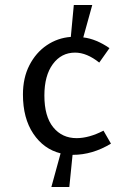

<svg xmlns="http://www.w3.org/2000/svg" viewBox="-20 -632 530 770"><path d="M272 -11H271L258 118H186L223 -17Q155 -34 113.5 -96Q72 -158 72 -253Q72 -320 98 -370.5Q124 -421 167.5 -450.5Q211 -480 264 -484L276 -612H350L314 -482Q340 -479 366.5 -468Q393 -457 419 -439L378 -381Q328 -421 281 -421Q226 -421 192 -375Q158 -329 158 -249Q158 -165 193.5 -121.5Q229 -78 287 -78Q337 -78 395 -108L425 -56Q351 -11 272 -11Z"/></svg>

Font: Rosario Light
Style: Regular
Weight: 300
Designer: Hector Gatti
Foundry: Omnibus Type
Version: Version 1.101; ttfautohint (v1.8.1.43-b0c9)